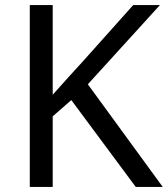

<svg xmlns="http://www.w3.org/2000/svg" viewBox="-20 -734 659 754"><path d="M619 0H513L260 -341L187 -277V0H97V-714H187V-362Q217 -396 248 -430Q279 -464 310 -498L503 -714H608L325 -403Z"/></svg>

Font: Noto Sans Wancho
Style: Regular
Weight: 400
Designer: Monotype Design Team
Foundry: Monotype Imaging Inc.
Version: Version 2.001; ttfautohint (v1.8.4.7-5d5b)